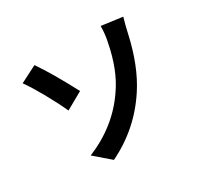

<svg xmlns="http://www.w3.org/2000/svg" viewBox="-156 -953 1288 1214"><g transform="rotate(-30 488.5 -345.5)"><path d="M239.3 -55.7Q453.1 -143.6 574.2 -322.3Q656.2 -439.5 690.4 -619.1Q703.1 -674.8 703.1 -733.4L856.4 -712.9Q838.9 -653.3 828.1 -601.6Q782.2 -395.5 692.4 -257.8Q564.5 -60.5 352.5 42ZM94.7 -666 216.8 -728.5Q285.2 -630.9 384.8 -442.4L259.8 -372.1Q224.6 -449.2 176.8 -534.2Q128.9 -619.1 94.7 -666Z"/></g></svg>

Font: Min Sans Bold
Style: Regular
Weight: 700
Designer: Jinseong-Kim, NotoSansCJK, Nunito
Foundry: Jinseong-Kim
Version: Version 1.400;Glyphs 3.1.2 (3151)